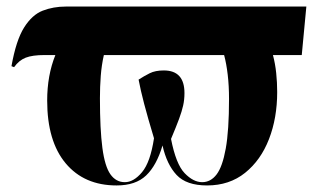

<svg xmlns="http://www.w3.org/2000/svg" viewBox="-20 -556 983 586"><path d="M336 10Q237 10 180.5 -57.5Q124 -125 124 -249Q124 -326 149 -388H116Q79 -388 58.5 -380Q38 -372 23 -351L15 -354Q29 -433 53.5 -472Q78 -511 110.5 -523.5Q143 -536 181 -536H915L901 -388H813Q820 -362 823 -333Q826 -304 826 -275Q826 -196 801 -131.5Q776 -67 728 -28.5Q680 10 612 10Q549 10 519 -22Q489 -54 476 -112Q458 -51 426 -20.5Q394 10 336 10ZM597 0Q623 0 641 -23.5Q659 -47 669 -102.5Q679 -158 679 -254Q679 -294 675 -328Q671 -362 664 -388H297Q290 -357 287.5 -324Q285 -291 285 -256Q285 -161 292.5 -104.5Q300 -48 317 -24Q334 0 361 0Q388 0 413.5 -30.5Q439 -61 450 -134Q431 -197 420 -239Q409 -281 403 -313Q420 -324 437 -332.5Q454 -341 480 -341Q543 -341 543 -272Q543 -252 539 -234Q535 -216 526.5 -193Q518 -170 502 -132Q517 -55 543.5 -27.5Q570 0 597 0Z"/></svg>

Font: Noto Serif Display SemiCondensed ExtraBold
Style: Regular
Weight: 800
Width: 4
Designer: Monotype Design Team
Foundry: Monotype Imaging Inc.
Version: Version 2.009